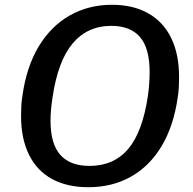

<svg xmlns="http://www.w3.org/2000/svg" viewBox="-20 -772 807 802"><path d="M349 10Q260 10 197 -24.5Q134 -59 101 -126Q68 -193 68 -287Q68 -307 69 -329Q70 -351 74 -374Q91 -494 142 -578.5Q193 -663 271.5 -707.5Q350 -752 448 -752Q536 -752 599 -716.5Q662 -681 695 -613.5Q728 -546 728 -450Q728 -430 727 -408Q726 -386 722 -363Q705 -245 655 -161.5Q605 -78 527 -34Q449 10 349 10ZM354 -79Q456 -79 516 -150.5Q576 -222 598 -373Q602 -401 603.5 -426Q605 -451 605 -472Q605 -570 565 -617Q525 -664 445 -664Q345 -664 283 -590Q221 -516 199 -362Q195 -336 193 -312Q191 -288 191 -268Q191 -171 232 -125Q273 -79 354 -79Z"/></svg>

Font: Libre Franklin Thin Medium
Style: Italic
Weight: 500
Italic angle: -8°
Version: Version 3.000